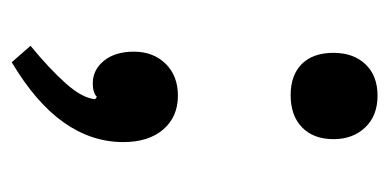

<svg xmlns="http://www.w3.org/2000/svg" viewBox="-188 -320 663 327"><g transform="rotate(90 143.5 -156.5)"><path d="M70 -393Q70 -427 89.5 -447.5Q109 -468 143 -468Q177 -468 197 -447Q217 -426 217 -393Q217 -359 197 -339.5Q177 -320 142 -320Q108 -320 89 -339Q70 -358 70 -393ZM143 -128Q179 -128 200.5 -103Q222 -78 222 -35Q222 19 188.5 66.5Q155 114 86 155L58 123Q97 91 122 63Q147 35 149 13L145 10Q138 17 122 17Q99 17 83.5 -2Q68 -21 68 -53Q68 -86 88.5 -107Q109 -128 143 -128Z"/></g></svg>

Font: Domine SemiBold
Style: Regular
Weight: 600
Designer: Pablo Impallari, Rodrigo Fuenzalida, Brenda Gallo
Foundry: Pablo Impallari, Rodrigo Fuenzalida, Brenda Gallo
Version: Version 2.000